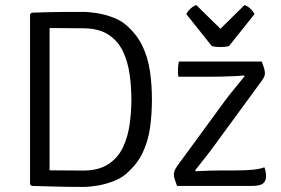

<svg xmlns="http://www.w3.org/2000/svg" viewBox="-20 -733 1109 757"><path d="M579 -341Q579 -282.5 571.5 -229.2Q564 -176 542 -130Q520 -84 476.5 -47Q455.5 -29 425.5 -17.8Q395.5 -6.5 364.2 -1.2Q333 4 307.5 4Q268.5 4 239 3.5Q209.5 3 179 2Q148.5 1 105 0L98.5 -6V-677L105 -683Q148 -684.5 178.8 -685.2Q209.5 -686 239 -686Q268.5 -686 307.5 -686Q333 -686 364.2 -680.8Q395.5 -675.5 425.5 -664.2Q455.5 -653 476.5 -635Q519.5 -598 541.5 -551.8Q563.5 -505.5 571.2 -452.2Q579 -399 579 -341ZM498 -341Q498 -389.5 491.2 -439Q484.5 -488.5 465 -530Q445.5 -571.5 407.2 -596.5Q369 -621.5 306.5 -621.5Q272 -621.5 243 -622Q214 -622.5 175.5 -622.5V-61.5Q214 -61.5 243 -61Q272 -60.5 306.5 -60.5Q369 -60.5 407.2 -85.8Q445.5 -111 465 -152.5Q484.5 -194 491.2 -243.5Q498 -293 498 -341ZM866 -334.5Q882.5 -357 903.8 -382.5Q925 -408 944.5 -432.5L941.5 -435.5Q929.5 -434 905.2 -432.8Q881 -431.5 853.5 -431Q826 -430.5 804 -430.5H683.5Q682 -436.5 681.8 -444Q681.5 -451.5 681.5 -455.5Q681.5 -461 682.2 -471Q683 -481 685.5 -490.5H1012Q1019 -472 1021.8 -461.8Q1024.5 -451.5 1024.5 -443.5Q1024.5 -437 1021.2 -429.8Q1018 -422.5 1012 -414.5L827.5 -162.5Q810.5 -138.5 788.5 -111Q766.5 -83.5 749 -61L752 -58Q778 -59.5 805.8 -60.2Q833.5 -61 851.5 -61H906.5Q947 -61 976 -63.8Q1005 -66.5 1022.5 -73.5Q1025.5 -65.5 1027.2 -56Q1029 -46.5 1029 -38Q1029 -20 1017.5 -10Q1006 0 974 0H678Q671 -19 668.2 -28Q665.5 -37 665.5 -46Q665.5 -52 668.2 -59.5Q671 -67 678 -77.5ZM815 -551.5 714.5 -677.5Q721 -690 732.2 -700Q743.5 -710 754 -713L849 -619.5L944 -713Q954.5 -710 965.8 -700Q977 -690 983.5 -677.5L883 -551.5Q876 -549.5 867 -548.5Q858 -547.5 849 -547.5Q840 -547.5 831 -548.5Q822 -549.5 815 -551.5Z"/></svg>

Font: Signika Light
Style: Regular
Weight: 300
Designer: Anna Giedry
Foundry: Anna Giedry
Version: Version 2.000